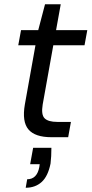

<svg xmlns="http://www.w3.org/2000/svg" viewBox="-20 -646 431 904"><path d="M222 0Q145 0 114 -36.5Q83 -73 97 -154L147 -433H66L79 -504H160L192 -626H266L244 -504H391L378 -433H231L181 -154Q173 -106 190 -89Q207 -72 250 -72H314L301 0ZM101 238 108 198Q154 198 165 141L167 127H122L136 50H222Q222 70 221 89Q220 108 218 124Q206 184 176 211Q146 238 101 238Z"/></svg>

Font: DM Sans Italic
Style: Regular
Weight: 400
Italic angle: -10°
Designer: Colophon Foundry, Jonny Pinhorn
Foundry: Colophon Foundry
Version: Version 4.004; ttfautohint (v1.8.4.7-5d5b)